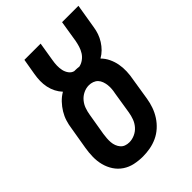

<svg xmlns="http://www.w3.org/2000/svg" viewBox="-217 -832 937 937"><g transform="rotate(-45 251.0 -363.5)"><path d="M205 8Q176 8 148 2Q120 -4 97 -19.5Q74 -35 59 -58Q44 -81 37 -108Q30 -135 30.5 -164Q31 -193 36 -222L55 -335Q58 -358 65 -380.5Q72 -403 84.5 -423.5Q97 -444 114 -462Q131 -480 152 -492Q138 -507 128.5 -525.5Q119 -544 114.5 -565Q110 -586 110.5 -608Q111 -630 115 -653L129 -735H241L225 -637Q222 -620 221.5 -603Q221 -586 224.5 -570Q228 -554 237.5 -541Q247 -528 262 -524Q264 -524 265.5 -524Q267 -524 268 -524Q275 -524 281.5 -523.5Q288 -523 295 -522Q311 -525 325.5 -535.5Q340 -546 349 -560.5Q358 -575 363 -591Q368 -607 371 -623L389 -735H502L481 -608Q478 -588 471.5 -569.5Q465 -551 454 -533.5Q443 -516 428.5 -501.5Q414 -487 396 -477Q413 -460 423.5 -438Q434 -416 438.5 -392Q443 -368 442 -342Q441 -316 436 -291L418 -178Q414 -153 405.5 -128.5Q397 -104 382.5 -81.5Q368 -59 348 -41Q328 -23 304 -12Q280 -1 254.5 3.5Q229 8 205 8ZM207 -88Q226 -88 245 -96.5Q264 -105 277.5 -120.5Q291 -136 298 -155Q305 -174 308 -193L326 -306Q329 -320 330 -333.5Q331 -347 329.5 -360Q328 -373 323.5 -385.5Q319 -398 310.5 -407Q302 -416 289.5 -420.5Q277 -425 264 -425Q244 -425 225.5 -416Q207 -407 194 -391.5Q181 -376 174.5 -357.5Q168 -339 165 -320L146 -207Q144 -193 143 -179.5Q142 -166 143 -153Q144 -140 148.5 -128Q153 -116 161 -106.5Q169 -97 181 -92.5Q193 -88 207 -88Z"/></g></svg>

Font: Iosevka Gothic
Style: Bold Italic
Weight: 700
Italic angle: -9°
Monospace: yes
Designer: Belleve Invis
Foundry: Belleve Invis
Version: Version 15.5.1; ttfautohint (v1.8.4)